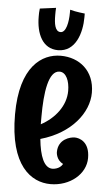

<svg xmlns="http://www.w3.org/2000/svg" viewBox="-57 -835 515 905"><g transform="rotate(5 200.5 -382.0)"><path d="M383 -105C383 -182 334 -196 312 -196C291 -196 234 -182 234 -120C234 -120 234 -83 268 -67C254 -40 220 -40 220 -40C180 -40 159 -94 151 -175C296 -216 374 -319 374 -413C374 -517 301 -574 213 -574C125 -574 22 -508 22 -280C22 -38 125 33 217 33C308 33 383 -28 383 -105ZM262 -412C262 -342 214 -280 147 -244V-280C147 -394 161 -499 214 -499C245 -499 262 -459 262 -412ZM308 -782C308 -782 266 -786 238 -794C238 -790 238 -786 238 -781C238 -735 228 -685 202 -685C175 -685 170 -724 170 -762C170 -774 170 -786 171 -797L95 -787C93 -774 93 -761 93 -749C93 -668 124 -599 197 -599C281 -599 308 -691 308 -764C308 -770 308 -776 308 -782Z"/></g></svg>

Font: Rum Raisin
Style: Regular
Weight: 400
Designer: Astigmatic (AOETI)
Foundry: Astigmatic (AOETI)
Version: Version 1.000